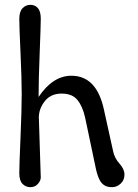

<svg xmlns="http://www.w3.org/2000/svg" viewBox="-20 -770 571 796"><path d="M394 -22Q383 -43 377 -73L333 -282Q323 -328 301.5 -355Q280 -382 235.5 -382Q191 -382 166.5 -351.5Q142 -321 141 -285Q149 -48 149 -34.5Q149 -21 137 -7.5Q125 6 106 6Q87 6 73.5 -7.5Q60 -21 60 -52Q60 -83 65 -199.5Q70 -316 70 -380Q70 -444 65 -552Q60 -660 60 -691Q60 -722 73.5 -736Q87 -750 106 -750Q125 -750 137 -736.5Q149 -723 149 -692.5Q149 -662 144.5 -550.5Q140 -439 140 -368Q199 -456 276 -456Q381 -456 411 -315L449 -143Q455 -114 475.5 -91.5Q496 -69 496 -46Q496 -23 480 -8.5Q464 6 445 6Q426 6 414 -1Q402 -8 394 -22Z"/></svg>

Font: Macondo
Style: Regular
Weight: 400
Version: Version 2.001